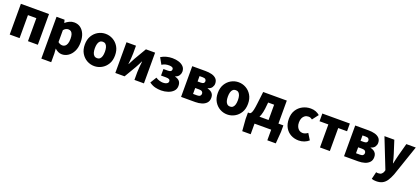

<svg xmlns="http://www.w3.org/2000/svg" viewBox="50 -1622 6376 2925"><g transform="rotate(20 3237.5 -159.5)"><path d="M61 0V-498H517V0H357V-373H221V0Z M639 180V-498H769L781 -451H784Q813 -477 849 -493.5Q885 -510 923 -510Q983 -510 1026 -478.5Q1069 -447 1093 -390.5Q1117 -334 1117 -257Q1117 -171 1087 -111Q1057 -51 1009.5 -19.5Q962 12 909 12Q877 12 848 -1.5Q819 -15 793 -39L799 38V180ZM870 -118Q893 -118 912 -131.5Q931 -145 942.5 -175Q954 -205 954 -255Q954 -298 945 -325.5Q936 -353 919 -366.5Q902 -380 875 -380Q855 -380 836.5 -371Q818 -362 799 -340V-146Q816 -131 834.5 -124.5Q853 -118 870 -118Z M1433 12Q1369 12 1313.5 -19Q1258 -50 1223 -108Q1188 -166 1188 -249Q1188 -332 1223 -390Q1258 -448 1313.5 -479Q1369 -510 1433 -510Q1496 -510 1552 -479Q1608 -448 1643 -390Q1678 -332 1678 -249Q1678 -166 1643 -108Q1608 -50 1552 -19Q1496 12 1433 12ZM1433 -116Q1461 -116 1479 -132.5Q1497 -149 1505.5 -178.5Q1514 -208 1514 -249Q1514 -289 1505.5 -319Q1497 -349 1479 -365.5Q1461 -382 1433 -382Q1405 -382 1386.5 -365.5Q1368 -349 1359.5 -319Q1351 -289 1351 -249Q1351 -208 1359.5 -178.5Q1368 -149 1386.5 -132.5Q1405 -116 1433 -116Z M1773 0V-498H1927V-373Q1927 -335 1923 -289Q1919 -243 1914 -196H1917Q1929 -220 1945.5 -250Q1962 -280 1973 -302L2088 -498H2237V0H2083V-126Q2083 -163 2087.5 -208.5Q2092 -254 2097 -302H2093Q2082 -278 2066 -247.5Q2050 -217 2038 -195L1923 0Z M2518 12Q2468 12 2420.5 0.5Q2373 -11 2324 -46L2386 -147Q2415 -127 2447 -118Q2479 -109 2503 -109Q2528 -109 2547.5 -115Q2567 -121 2578 -132Q2589 -143 2589 -159Q2589 -182 2573 -191.5Q2557 -201 2522 -201H2441V-307H2513Q2544 -307 2559 -317.5Q2574 -328 2574 -348Q2574 -368 2557 -378.5Q2540 -389 2505 -389Q2475 -389 2447 -382.5Q2419 -376 2390 -357L2332 -460Q2374 -486 2420.5 -498Q2467 -510 2516 -510Q2571 -510 2619 -495Q2667 -480 2697 -448.5Q2727 -417 2727 -366Q2727 -337 2708.5 -306.5Q2690 -276 2648 -263V-259Q2695 -248 2720 -220.5Q2745 -193 2745 -143Q2745 -92 2712 -57.5Q2679 -23 2626.5 -5.5Q2574 12 2518 12Z M2839 0V-498H3055Q3111 -498 3157 -486Q3203 -474 3231 -445Q3259 -416 3259 -366Q3259 -336 3240 -306Q3221 -276 3175 -263V-259Q3206 -252 3229 -237.5Q3252 -223 3264.5 -200Q3277 -177 3277 -144Q3277 -92 3248 -60.5Q3219 -29 3172 -14.5Q3125 0 3068 0ZM2995 -307H3047Q3078 -307 3092 -318Q3106 -329 3106 -349Q3106 -369 3092.5 -381.5Q3079 -394 3047 -394H2995ZM2995 -105H3060Q3095 -105 3109 -119Q3123 -133 3123 -154Q3123 -174 3108 -187.5Q3093 -201 3059 -201H2995Z M3589 12Q3525 12 3469.5 -19Q3414 -50 3379 -108Q3344 -166 3344 -249Q3344 -332 3379 -390Q3414 -448 3469.5 -479Q3525 -510 3589 -510Q3652 -510 3708 -479Q3764 -448 3799 -390Q3834 -332 3834 -249Q3834 -166 3799 -108Q3764 -50 3708 -19Q3652 12 3589 12ZM3589 -116Q3617 -116 3635 -132.5Q3653 -149 3661.5 -178.5Q3670 -208 3670 -249Q3670 -289 3661.5 -319Q3653 -349 3635 -365.5Q3617 -382 3589 -382Q3561 -382 3542.5 -365.5Q3524 -349 3515.5 -319Q3507 -289 3507 -249Q3507 -208 3515.5 -178.5Q3524 -149 3542.5 -132.5Q3561 -116 3589 -116Z M4030 0V172H3893L3878 -19V-125H4452V-19L4437 172H4300V0ZM4212 -46V-373H4115L4104 -268Q4096 -206 4080.5 -161.5Q4065 -117 4041.5 -88.5Q4018 -60 3987.5 -46Q3957 -32 3920 -32L3910 -125Q3922 -131 3931.5 -146.5Q3941 -162 3949.5 -199Q3958 -236 3966 -305L3989 -498H4372V-46Z M4748 12Q4676 12 4619 -19Q4562 -50 4529 -108Q4496 -166 4496 -249Q4496 -332 4532.5 -390Q4569 -448 4629 -479Q4689 -510 4759 -510Q4805 -510 4841.5 -495.5Q4878 -481 4905 -457L4830 -359Q4817 -369 4802.5 -375.5Q4788 -382 4768 -382Q4735 -382 4710.5 -365.5Q4686 -349 4672.5 -319.5Q4659 -290 4659 -249Q4659 -208 4673 -178.5Q4687 -149 4710.5 -132.5Q4734 -116 4765 -116Q4787 -116 4808 -124.5Q4829 -133 4848 -147L4909 -48Q4878 -20 4835.5 -4Q4793 12 4748 12Z M5091 0V-373H4948V-498H5394V-373H5251V0Z M5481 0V-498H5697Q5753 -498 5799 -486Q5845 -474 5873 -445Q5901 -416 5901 -366Q5901 -336 5882 -306Q5863 -276 5817 -263V-259Q5848 -252 5871 -237.5Q5894 -223 5906.5 -200Q5919 -177 5919 -144Q5919 -92 5890 -60.5Q5861 -29 5814 -14.5Q5767 0 5710 0ZM5637 -307H5689Q5720 -307 5734 -318Q5748 -329 5748 -349Q5748 -369 5734.5 -381.5Q5721 -394 5689 -394H5637ZM5637 -105H5702Q5737 -105 5751 -119Q5765 -133 5765 -154Q5765 -174 5750 -187.5Q5735 -201 5701 -201H5637Z M6069 191Q6045 191 6028.5 188Q6012 185 5996 179L6024 62Q6036 65 6042.5 65.5Q6049 66 6057 66Q6092 66 6111.5 50Q6131 34 6139 9L6146 -15L5955 -498H6115L6180 -295Q6191 -262 6200 -227Q6209 -192 6218 -154H6222Q6230 -190 6238 -225Q6246 -260 6255 -295L6310 -498H6463L6293 -1Q6268 63 6239 106Q6210 149 6169.5 170Q6129 191 6069 191Z"/></g></svg>

Font: Source Sans 3 ExtraBold
Style: Regular
Weight: 800
Designer: Paul D. Hunt
Foundry: Adobe
Version: Version 3.052;hotconv 1.1.0;makeotfexe 2.6.0